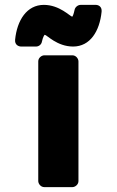

<svg xmlns="http://www.w3.org/2000/svg" viewBox="-20 -743 480 788"><path d="M137 0C137 11 147 25 162 25H277C288 25 302 15 302 0V-491C302 -502 292 -516 277 -516H162C151 -516 137 -506 137 -491ZM42 -580C40 -559 56 -552 67 -552H128C139 -552 150 -560 152 -572C156 -591 162 -599 163 -600H164C172 -600 214 -552 280 -552C350 -552 389 -615 397 -695C399 -716 384 -723 373 -723H311C300 -723 288 -714 286 -702C282 -683 278 -676 277 -675H276C268 -675 225 -723 160 -723C90 -723 50 -660 42 -580Z"/></svg>

Font: Falling Sky
Style: Blk
Weight: 900
Designer: Paul D. Hunt
Foundry: Adobe Systems Incorporated
Version: Version 1.02